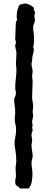

<svg xmlns="http://www.w3.org/2000/svg" viewBox="-20 -890 270 1071"><path d="M165 -736.8Q165 -722.7 167.5 -708.5Q169.9 -694.3 169.9 -680.2Q169.9 -670.4 169.4 -661.1Q168.9 -651.9 168.9 -642.1Q168 -638.2 166.5 -635Q165 -631.8 165 -627.9V-626Q168.9 -620.6 168.9 -612.8Q168.9 -602.5 164.1 -588.4Q159.2 -574.2 159.2 -554.2Q159.2 -547.9 157.5 -543Q155.8 -538.1 155.8 -532.2Q155.8 -521.5 158.9 -511.7Q162.1 -502 162.1 -492.2Q162.1 -484.4 160.6 -478Q159.2 -471.7 159.2 -464.8Q159.2 -457.5 160.6 -450Q162.1 -442.4 162.1 -435.1Q162.1 -414.1 160.6 -393.1Q159.2 -372.1 159.2 -350.1Q159.2 -335.9 162.1 -322Q165 -308.1 165 -293.9Q165 -287.1 163.6 -281Q162.1 -274.9 162.1 -268.1Q162.1 -261.7 163.6 -256.3Q165 -251 165 -245.1Q165 -236.8 162.1 -228.5Q159.2 -220.2 159.2 -210.9Q159.2 -205.1 160.6 -199Q162.1 -192.9 162.1 -187Q159.2 -182.6 159.2 -176.8Q159.2 -174.3 160.6 -172.4Q162.1 -170.4 162.1 -168Q162.1 -159.7 158.9 -152.6Q155.8 -145.5 155.8 -137.2Q155.8 -129.4 157.5 -122.1Q159.2 -114.7 159.2 -106.9Q159.2 -100.1 157.5 -93.5Q155.8 -86.9 155.8 -81.1Q155.8 -65.4 158.9 -50Q162.1 -34.7 162.1 -19Q162.1 -9.8 158.9 -0.7Q155.8 8.3 155.8 18.1Q155.8 33.2 158.4 48.8Q161.1 64.5 161.1 80.1Q161.1 100.6 157.5 122.6Q153.8 144.5 140.1 161.1H90.8Q87.9 154.3 81.1 150.9Q74.2 147.5 68.8 142.1Q66.4 137.7 65.7 133.1Q64.9 128.4 64.9 124Q64.9 114.3 66.9 105.2Q68.8 96.2 68.8 86.9Q68.8 78.1 67.9 69.1Q66.9 60.1 66.9 50.8Q66.9 39.6 68.8 28.3Q70.8 17.1 70.8 5.9Q70.8 -26.4 64.9 -58.1Q64 -64.9 62.5 -71.8Q61 -78.6 61 -85.9Q61 -105.5 65.4 -125.5Q69.8 -145.5 69.8 -166Q69.8 -181.6 65.9 -197Q62 -212.4 62 -228Q62 -236.3 63.5 -244.6Q64.9 -252.9 64.9 -261.2Q64.9 -280.8 62 -300Q59.1 -319.3 59.1 -338.9Q59.1 -339.8 60.5 -343Q62 -346.2 64 -350.6Q65.9 -355 67.4 -359.9Q68.8 -364.7 68.8 -369.1Q68.8 -376.5 66.9 -384.5Q64.9 -392.6 64.9 -399.9Q64.9 -425.8 68.4 -451.7Q71.8 -477.5 71.8 -502.9Q71.8 -510.7 70.3 -517.6Q68.8 -524.4 68.8 -532.2Q68.8 -546.9 70.3 -561.8Q71.8 -576.7 71.8 -591.8Q71.8 -603 68.4 -613.8Q64.9 -624.5 64.9 -634.8Q64.9 -640.1 66.9 -644.8Q68.8 -649.4 68.8 -654.8Q68.8 -658.7 66.9 -662.6Q64.9 -666.5 64.9 -670.9Q64.9 -678.7 65.4 -686Q65.9 -693.4 65.9 -700.2Q65.9 -714.4 66.9 -727.5Q67.9 -740.7 67.9 -754.9Q67.9 -761.2 69.1 -766.8Q70.3 -772.5 75.2 -776.9Q74.2 -783.2 73.7 -788.3Q73.2 -793.5 73.2 -798.8Q73.2 -806.2 74 -815.4Q74.7 -824.7 76.9 -833.7Q79.1 -842.8 82.3 -850.6Q85.4 -858.4 90.8 -863.8Q99.1 -865.7 106.9 -867.9Q114.7 -870.1 123 -870.1Q127.4 -870.1 134.5 -867.7Q141.6 -865.2 148.7 -861.6Q155.8 -857.9 161.4 -853.5Q167 -849.1 168.9 -845.2Q169.9 -842.8 168.9 -839.8Q168 -836.9 168 -834L168.9 -832L174.8 -826.2V-824.2Q175.8 -817.9 173.8 -812Q171.9 -806.2 171.9 -799.8Q171.9 -794.4 173.3 -789.3Q174.8 -784.2 174.8 -778.8Q174.8 -768.6 169.9 -758.3Q165 -748 165 -736.8Z"/></svg>

Font: Margarine
Style: Regular
Weight: 400
Designer: Astigmatic (AOETI)
Foundry: Astigmatic (AOETI)
Version: Version 1.000